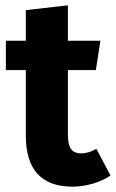

<svg xmlns="http://www.w3.org/2000/svg" viewBox="-20 -684 435 721"><path d="M395 -25Q366 -5 327.5 6Q289 17 251 17Q77 16 77 -175V-421H2V-531H77V-646L235 -664V-531H357L340 -421H235V-177Q235 -140 247 -124Q259 -108 285 -108Q312 -108 342 -125Z"/></svg>

Font: Fira Sans BGR
Style: Bold
Weight: 700
Designer: bBox Type GmbH & Carrois Corporate GbR & Edenspiekermann AG
Foundry: bBox Type GmbH & Carrois Corporate GbR & Edenspiekermann AG
Version: Version 4.301